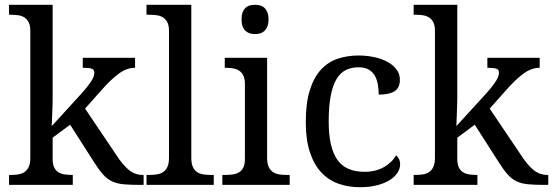

<svg xmlns="http://www.w3.org/2000/svg" viewBox="-20 -780 2333 810"><path d="M338.9 -321.8 472.2 -124Q498 -84 523.7 -63Q549.3 -42 583 -42H585.9V0H571.8Q528.3 0 500.2 -2.7Q472.2 -5.4 451.7 -15.4Q431.2 -25.4 414.1 -44.7Q397 -64 376 -97.2L275.9 -253.9L202.1 -199.2V-108.9Q202.1 -86.9 208.7 -73.5Q215.3 -60.1 226.6 -53.2Q237.8 -46.4 252.7 -44.2Q267.6 -42 284.2 -42H287.1V0H18.1V-42H25.9Q43 -42 57.9 -44.4Q72.8 -46.9 83.7 -54.4Q94.7 -62 101.3 -76.2Q107.9 -90.3 107.9 -113.8V-649.9Q107.9 -671.9 101.3 -685.3Q94.7 -698.7 83.5 -706.1Q72.3 -713.4 57.4 -715.6Q42.5 -717.8 25.9 -717.8H18.1V-759.8H202.1V-374Q202.1 -360.4 201.7 -339.1Q201.2 -317.9 200.2 -297.4Q199.2 -273.9 198.2 -248L323.2 -384.8Q339.4 -402.8 349.9 -416.5Q360.4 -430.2 366.7 -440.4Q373 -450.7 375.5 -458.7Q377.9 -466.8 377.9 -474.1Q377.9 -486.8 366 -490.5Q354 -494.1 329.1 -494.1V-536.1H549.8V-494.1Q515.1 -494.1 481.7 -469.7Q448.2 -445.3 409.2 -400.9Z M610.8 -42Q627.9 -42 642.8 -44.4Q657.7 -46.9 668.7 -54.4Q679.7 -62 686.3 -76.2Q692.9 -90.3 692.9 -113.8V-649.9Q692.9 -671.9 686.3 -685.3Q679.7 -698.7 668.5 -706.1Q657.2 -713.4 642.3 -715.6Q627.4 -717.8 610.8 -717.8H598.1V-759.8H787.1V-113.8Q787.1 -90.3 793.5 -76.2Q799.8 -62 811 -54.4Q822.3 -46.9 837.2 -44.4Q852.1 -42 869.1 -42H881.8V0H598.1V-42Z M931.2 -42Q947.8 -42 962.6 -44.2Q977.5 -46.4 988.8 -53.2Q1000 -60.1 1006.6 -73.5Q1013.2 -86.9 1013.2 -108.9V-425.8Q1013.2 -447.8 1006.6 -461.2Q1000 -474.6 988.8 -481.9Q977.5 -489.3 962.6 -491.7Q947.8 -494.1 931.2 -494.1H928.2V-536.1H1106.9V-113.8Q1106.9 -90.3 1113.5 -76.2Q1120.1 -62 1131.1 -54.4Q1142.1 -46.9 1157.2 -44.4Q1172.4 -42 1189 -42H1202.1V0H918V-42ZM999 -698.2Q999 -715.8 1003.4 -727.5Q1007.8 -739.3 1015.6 -746.6Q1023.4 -753.9 1033.7 -756.8Q1043.9 -759.8 1056.2 -759.8Q1067.9 -759.8 1078.1 -756.8Q1088.4 -753.9 1095.9 -746.6Q1103.5 -739.3 1108.2 -727.5Q1112.8 -715.8 1112.8 -698.2Q1112.8 -680.7 1108.2 -668.9Q1103.5 -657.2 1095.9 -649.9Q1088.4 -642.6 1078.1 -639.4Q1067.9 -636.2 1056.2 -636.2Q1043.9 -636.2 1033.7 -639.4Q1023.4 -642.6 1015.6 -649.9Q1007.8 -657.2 1003.4 -668.9Q999 -680.7 999 -698.2Z M1498 9.8Q1448.2 9.8 1406.2 -5.6Q1364.3 -21 1334 -54.2Q1303.7 -87.4 1286.9 -139.4Q1270 -191.4 1270 -265.1Q1270 -345.2 1286.9 -399.2Q1303.7 -453.1 1333.7 -485.8Q1363.8 -518.6 1404.5 -532.2Q1445.3 -545.9 1492.7 -545.9Q1523.9 -545.9 1554.9 -539.8Q1585.9 -533.7 1610.8 -521Q1635.7 -508.3 1651.4 -489Q1667 -469.7 1667 -443.8Q1667 -409.2 1644.5 -395Q1622.1 -380.9 1577.6 -380.9Q1577.6 -404.3 1573.7 -425.3Q1569.8 -446.3 1560.3 -462.2Q1550.8 -478 1534.4 -487.1Q1518.1 -496.1 1492.7 -496.1Q1463.9 -496.1 1440.7 -485.4Q1417.5 -474.6 1400.9 -448.2Q1384.3 -421.9 1375.5 -377.4Q1366.7 -333 1366.7 -266.1Q1366.7 -159.7 1402.1 -107.4Q1437.5 -55.2 1518.1 -55.2Q1564.5 -55.2 1599.1 -74.7Q1633.8 -94.2 1650.9 -125Q1658.2 -119.1 1663.1 -109.4Q1668 -99.6 1668 -85.9Q1668 -68.8 1657.2 -51.8Q1646.5 -34.7 1625.2 -21Q1604 -7.3 1572.3 1.2Q1540.5 9.8 1498 9.8Z M2045.9 -321.8 2179.2 -124Q2205.1 -84 2230.7 -63Q2256.3 -42 2290 -42H2293V0H2278.8Q2235.4 0 2207.3 -2.7Q2179.2 -5.4 2158.7 -15.4Q2138.2 -25.4 2121.1 -44.7Q2104 -64 2083 -97.2L1982.9 -253.9L1909.2 -199.2V-108.9Q1909.2 -86.9 1915.8 -73.5Q1922.4 -60.1 1933.6 -53.2Q1944.8 -46.4 1959.7 -44.2Q1974.6 -42 1991.2 -42H1994.1V0H1725.1V-42H1732.9Q1750 -42 1764.9 -44.4Q1779.8 -46.9 1790.8 -54.4Q1801.8 -62 1808.3 -76.2Q1814.9 -90.3 1814.9 -113.8V-649.9Q1814.9 -671.9 1808.3 -685.3Q1801.8 -698.7 1790.5 -706.1Q1779.3 -713.4 1764.4 -715.6Q1749.5 -717.8 1732.9 -717.8H1725.1V-759.8H1909.2V-374Q1909.2 -360.4 1908.7 -339.1Q1908.2 -317.9 1907.2 -297.4Q1906.2 -273.9 1905.3 -248L2030.3 -384.8Q2046.4 -402.8 2056.9 -416.5Q2067.4 -430.2 2073.7 -440.4Q2080.1 -450.7 2082.5 -458.7Q2085 -466.8 2085 -474.1Q2085 -486.8 2073 -490.5Q2061 -494.1 2036.1 -494.1V-536.1H2256.8V-494.1Q2222.2 -494.1 2188.7 -469.7Q2155.3 -445.3 2116.2 -400.9Z"/></svg>

Font: Droid-TTFautohint Serif
Style: Regular
Weight: 400
Foundry: Ascender Corporation
Version: Version 1.00; ttfautohint (v1.00rc1.4-1a1c-dirty) -l 8 -r 50